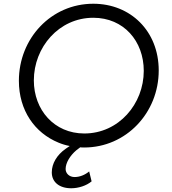

<svg xmlns="http://www.w3.org/2000/svg" viewBox="-20 -777 921 1027"><path d="M430 12C655 12 829 -174 829 -400C829 -611 678 -757 479 -757C253 -757 81 -571 81 -345C81 -186 166 -66 293 -14C312 -6 332 0 353 4C346 9 338 14 331 19C284 52 257 98 257 145C257 196 296 230 361 230C400 230 443 216 470 193L457 140C434 159 406 170 379 170C350 170 331 150 331 127C331 94 355 55 388 27C395 21 402 16 409 11C416 12 423 12 430 12ZM431 -63C270 -63 161 -189 161 -347C161 -524 295 -682 479 -682C642 -682 749 -557 749 -398C749 -221 615 -63 431 -63Z"/></svg>

Font: Plus Jakarta Sans
Style: Italic
Weight: 400
Italic angle: -8°
Designer: Gumpita Rahayu
Foundry: Tokotype
Version: Version 2.071;gftools[0.9.30]